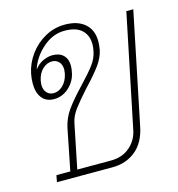

<svg xmlns="http://www.w3.org/2000/svg" viewBox="-89 -642 668 721"><g transform="rotate(-15 245.0 -282.0)"><path d="M50 -26H104L136 -187Q144 -224 166 -254.5Q188 -285 228 -327Q264 -365 282 -389Q300 -413 305 -440Q308 -454 308 -466Q308 -501 286 -521.5Q264 -542 219 -542Q173 -542 134 -507.5Q95 -473 81 -428Q95 -447 114.5 -456Q134 -465 151 -465Q179 -465 194 -450Q209 -435 209 -409Q209 -398 206 -384Q200 -351 174.5 -327.5Q149 -304 116 -304Q86 -304 69.5 -324.5Q53 -345 53 -381Q53 -401 57 -420Q65 -458 89 -491Q113 -524 149 -544Q185 -564 226 -564Q276 -564 304 -539.5Q332 -515 332 -471Q332 -456 329 -439Q323 -409 301.5 -380Q280 -351 243 -312Q207 -272 189 -247.5Q171 -223 166 -198L131 -26H262Q307 -26 336.5 -52Q366 -78 373 -117L463 -553H490L401 -121Q389 -61 351.5 -30.5Q314 0 261 0H45ZM179 -385Q181 -397 181 -401Q181 -421 170.5 -432Q160 -443 144 -443Q124 -443 107.5 -427.5Q91 -412 85 -385Q83 -373 83 -369Q83 -349 93.5 -337.5Q104 -326 120 -326Q140 -326 156.5 -342Q173 -358 179 -385Z"/></g></svg>

Font: Trirong Thin
Style: Italic
Weight: 250
Italic angle: -12°
Designer: Katatrad Team
Foundry: CadsonDemak
Version: Version 1.001